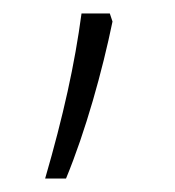

<svg xmlns="http://www.w3.org/2000/svg" viewBox="-20 -136 260 285"><path d="M47 129H78C107 59 132 -31 147 -104L143 -116H101C91 -41 74 36 47 129Z"/></svg>

Font: Noto Sans Devanagari UI ExtraLight
Style: Regular
Weight: 200
Designer: Jelle Bosma - Monotype Design Team
Foundry: Monotype Imaging Inc.
Version: Version 2.003